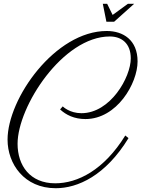

<svg xmlns="http://www.w3.org/2000/svg" viewBox="-20 -899 748 1016"><path d="M312 -336 298 -320C329 -291 373 -269 432 -269C599 -269 708 -458 708 -574C708 -688 631 -735 545 -735C272 -735 20 -378 20 -160C20 -32 108 97 275 97C391 97 538 31 660 -168L643 -182C530 1 391 71 272 71C139 71 73 -23 73 -138C73 -336 313 -706 561 -706C623 -706 672 -670 672 -590C672 -490 564 -300 411 -300C349 -300 314 -334 312 -336ZM524 -879 543 -784H584L690 -879H657L576 -820L547 -879Z"/></svg>

Font: Parisienne
Style: Regular
Weight: 400
Designer: Astigmatic (AOETI)
Foundry: Astigmatic (AOETI)
Version: Version 1.000